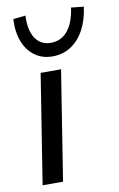

<svg xmlns="http://www.w3.org/2000/svg" viewBox="-85 -794 520 842"><g transform="rotate(-10 174.5 -373.0)"><path d="M35 0 112 -487H203L126 0ZM177 -549Q132 -549 99 -572.5Q66 -596 49 -638.5Q32 -681 35 -740L90 -746Q87 -680 111 -644.5Q135 -609 180 -609Q226 -609 255 -644.5Q284 -680 293 -746L349 -740Q341 -681 318 -638.5Q295 -596 259 -572.5Q223 -549 177 -549Z"/></g></svg>

Font: Nunito Sans 12pt Medium
Style: Italic
Weight: 500
Italic angle: -9°
Designer: Vernon Adams
Foundry: Vernon Adams
Version: Version 3.101;gftools[0.9.27]